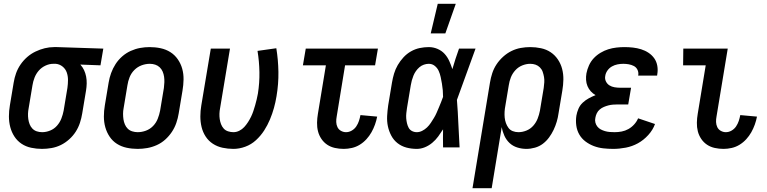

<svg xmlns="http://www.w3.org/2000/svg" viewBox="-20 -776 4040 1011"><path d="M201 8Q172 8 144 2Q116 -4 93.5 -19Q71 -34 56 -57Q41 -80 34 -107Q27 -134 27 -163Q27 -192 32 -221L52 -341Q56 -366 64.5 -390Q73 -414 88 -436Q103 -458 123 -475.5Q143 -493 167 -504.5Q191 -516 215.5 -522Q240 -528 265 -528H281L524 -520L509 -432L403 -436Q415 -423 422.5 -407Q430 -391 433.5 -373Q437 -355 436.5 -336Q436 -317 433 -299L413 -179Q409 -154 401 -129.5Q393 -105 379 -83Q365 -61 344.5 -42.5Q324 -24 300.5 -12.5Q277 -1 251.5 3.5Q226 8 201 8ZM202 -80Q223 -80 244 -88.5Q265 -97 280 -114Q295 -131 303 -151.5Q311 -172 315 -193L335 -313Q338 -334 338 -355Q338 -376 331.5 -394.5Q325 -413 309.5 -425.5Q294 -438 274 -440H260Q240 -440 219.5 -430.5Q199 -421 184.5 -404.5Q170 -388 162 -367.5Q154 -347 151 -327L131 -207Q128 -192 127.5 -177.5Q127 -163 129 -149Q131 -135 136 -122Q141 -109 150.5 -99Q160 -89 173.5 -84.5Q187 -80 202 -80Z M705 8Q675 8 647 2Q619 -4 596 -18.5Q573 -33 557.5 -56Q542 -79 534.5 -106Q527 -133 527 -162.5Q527 -192 532 -221L552 -341Q556 -366 565 -391Q574 -416 588.5 -438.5Q603 -461 623.5 -479Q644 -497 668.5 -508Q693 -519 718 -523.5Q743 -528 768 -528Q798 -528 826 -522Q854 -516 877 -501.5Q900 -487 916 -464Q932 -441 939.5 -414Q947 -387 946.5 -357.5Q946 -328 941 -299L921 -179Q917 -154 908.5 -129Q900 -104 885 -81.5Q870 -59 850 -41Q830 -23 805.5 -12Q781 -1 755.5 3.5Q730 8 705 8ZM705 -80Q727 -80 748.5 -88Q770 -96 786 -112.5Q802 -129 810.5 -150.5Q819 -172 823 -193L843 -313Q845 -328 845.5 -343Q846 -358 844 -372Q842 -386 836.5 -399Q831 -412 821 -421.5Q811 -431 797.5 -435.5Q784 -440 769 -440Q747 -440 725.5 -432Q704 -424 687.5 -407.5Q671 -391 662.5 -369.5Q654 -348 651 -327L631 -207Q628 -192 628 -177Q628 -162 630 -148Q632 -134 637.5 -121Q643 -108 652.5 -98.5Q662 -89 676 -84.5Q690 -80 705 -80Z M1209 8Q1180 8 1152 2Q1124 -4 1101 -19Q1078 -34 1063 -57Q1048 -80 1041.5 -107Q1035 -134 1035 -163Q1035 -192 1040 -221L1090 -520H1191L1139 -207Q1136 -192 1135.5 -177.5Q1135 -163 1137 -149Q1139 -135 1144 -122Q1149 -109 1158 -99Q1167 -89 1181 -84.5Q1195 -80 1209 -80Q1225 -80 1240 -87.5Q1255 -95 1266 -107Q1277 -119 1286 -133Q1295 -147 1302 -161.5Q1309 -176 1314 -191Q1319 -206 1323.5 -221.5Q1328 -237 1331.5 -252Q1335 -267 1338 -283Q1347 -340 1346 -396.5Q1345 -453 1336 -508L1435 -522Q1445 -461 1446 -397.5Q1447 -334 1436 -269Q1431 -238 1422.5 -207.5Q1414 -177 1401.5 -147Q1389 -117 1371 -89Q1353 -61 1328 -38Q1303 -15 1271.5 -3.5Q1240 8 1209 8Z M1790 8Q1766 8 1743.5 3Q1721 -2 1703 -14Q1685 -26 1672.5 -44.5Q1660 -63 1654.5 -84.5Q1649 -106 1649.5 -130Q1650 -154 1654 -177L1696 -432H1575L1590 -520H1970L1955 -432H1797L1753 -163Q1750 -148 1750.5 -133.5Q1751 -119 1757 -106.5Q1763 -94 1775.5 -87Q1788 -80 1802 -80Q1818 -80 1832.5 -88.5Q1847 -97 1856 -110.5Q1865 -124 1870 -139Q1875 -154 1878 -170L1966 -162Q1962 -141 1954.5 -120Q1947 -99 1936 -79.5Q1925 -60 1909.5 -43Q1894 -26 1874.5 -14Q1855 -2 1833 3Q1811 8 1790 8Z M2175 8Q2146 8 2120 1Q2094 -6 2073.5 -22Q2053 -38 2040.5 -61.5Q2028 -85 2022.5 -111Q2017 -137 2018.5 -165Q2020 -193 2024 -221L2044 -341Q2048 -365 2055 -388.5Q2062 -412 2074.5 -433.5Q2087 -455 2104.5 -474Q2122 -493 2144 -505.5Q2166 -518 2190 -523Q2214 -528 2238 -528Q2262 -528 2284 -518.5Q2306 -509 2321 -492.5Q2336 -476 2345.5 -455Q2355 -434 2362 -412Q2370 -439 2378.5 -466Q2387 -493 2397 -520H2484Q2459 -453 2435 -385Q2411 -317 2386 -250Q2391 -188 2393.5 -125.5Q2396 -63 2400 0H2313Q2313 -24 2312.5 -47.5Q2312 -71 2313 -95Q2301 -76 2287.5 -57.5Q2274 -39 2256 -24Q2238 -9 2217 -0.5Q2196 8 2175 8ZM2175 -80Q2189 -80 2203 -87Q2217 -94 2228.5 -105Q2240 -116 2248.5 -129Q2257 -142 2265 -155Q2273 -168 2279 -182Q2285 -196 2291 -210Q2297 -224 2302.5 -238Q2308 -252 2313 -266Q2313 -284 2311.5 -301.5Q2310 -319 2307 -336Q2304 -353 2300.5 -370Q2297 -387 2290 -402.5Q2283 -418 2269.5 -429Q2256 -440 2238 -440Q2225 -440 2212 -435.5Q2199 -431 2188.5 -422Q2178 -413 2170 -401.5Q2162 -390 2157 -377.5Q2152 -365 2148.5 -352.5Q2145 -340 2143 -327L2123 -207Q2121 -194 2119.5 -180Q2118 -166 2119 -153Q2120 -140 2123 -127Q2126 -114 2132 -103Q2138 -92 2149.5 -86Q2161 -80 2175 -80ZM2248 -600 2285 -756H2380L2325 -600Z M2468 215 2560 -341Q2564 -366 2572 -390.5Q2580 -415 2594.5 -437Q2609 -459 2629.5 -477.5Q2650 -496 2673.5 -507.5Q2697 -519 2722 -523.5Q2747 -528 2772 -528Q2801 -528 2829 -522Q2857 -516 2879.5 -501Q2902 -486 2917.5 -463Q2933 -440 2940 -413Q2947 -386 2946.5 -357Q2946 -328 2941 -299L2921 -179Q2918 -157 2911.5 -135Q2905 -113 2895 -92Q2885 -71 2871 -52Q2857 -33 2838.5 -19Q2820 -5 2797 1.5Q2774 8 2752 8Q2727 8 2703.5 0.5Q2680 -7 2663 -23Q2646 -39 2636 -61Q2626 -83 2622 -107L2569 215ZM2710 -80Q2731 -80 2752 -88.5Q2773 -97 2788 -114Q2803 -131 2811 -151.5Q2819 -172 2823 -193L2843 -313Q2845 -328 2846 -342.5Q2847 -357 2844.5 -371Q2842 -385 2837.5 -398Q2833 -411 2823 -421Q2813 -431 2800 -435.5Q2787 -440 2772 -440Q2751 -440 2730 -431.5Q2709 -423 2693.5 -406Q2678 -389 2670 -368.5Q2662 -348 2659 -327L2641 -219Q2638 -204 2637 -188Q2636 -172 2637.5 -157Q2639 -142 2644 -128Q2649 -114 2657.5 -102.5Q2666 -91 2680 -85.5Q2694 -80 2710 -80Z M3209 8Q3182 8 3156 5Q3130 2 3106.5 -7Q3083 -16 3063 -31Q3043 -46 3030.5 -67.5Q3018 -89 3014.5 -115Q3011 -141 3015 -167Q3018 -185 3026 -203.5Q3034 -222 3048.5 -235.5Q3063 -249 3080.5 -258.5Q3098 -268 3116 -275Q3102 -283 3091 -295Q3080 -307 3073.5 -322.5Q3067 -338 3066 -355.5Q3065 -373 3068 -390Q3072 -411 3081.5 -432Q3091 -453 3106.5 -469.5Q3122 -486 3142 -498Q3162 -510 3183 -516.5Q3204 -523 3225.5 -525.5Q3247 -528 3268 -528Q3291 -528 3313 -525.5Q3335 -523 3356 -516.5Q3377 -510 3395 -498Q3413 -486 3425 -469Q3437 -452 3441 -430Q3445 -408 3441 -385L3440 -378H3340L3341 -381Q3343 -396 3336.5 -409Q3330 -422 3317.5 -428.5Q3305 -435 3290.5 -437.5Q3276 -440 3262 -440Q3247 -440 3231.5 -437Q3216 -434 3202 -426Q3188 -418 3178.5 -404.5Q3169 -391 3167 -376Q3164 -361 3170.5 -347.5Q3177 -334 3189 -326.5Q3201 -319 3216 -316.5Q3231 -314 3246 -314H3303L3288 -226H3231Q3219 -226 3207 -225Q3195 -224 3183.5 -221Q3172 -218 3160 -213Q3148 -208 3138 -199.5Q3128 -191 3122.5 -179.5Q3117 -168 3115 -156Q3112 -143 3115 -131Q3118 -119 3125.5 -109.5Q3133 -100 3143.5 -94.5Q3154 -89 3166 -85.5Q3178 -82 3191 -81Q3204 -80 3217 -80Q3235 -80 3253.5 -83.5Q3272 -87 3289 -96.5Q3306 -106 3319.5 -121Q3333 -136 3340 -153L3429 -123Q3418 -92 3393.5 -65Q3369 -38 3339 -21.5Q3309 -5 3275 1.5Q3241 8 3209 8Z M3790 8Q3766 8 3743.5 3Q3721 -2 3703 -14Q3685 -26 3672.5 -44.5Q3660 -63 3654.5 -84.5Q3649 -106 3649.5 -130Q3650 -154 3654 -177L3696 -432H3577L3578 -520H3812L3753 -163Q3750 -148 3750.5 -133.5Q3751 -119 3757 -106.5Q3763 -94 3775.5 -87Q3788 -80 3802 -80Q3818 -80 3832.5 -88.5Q3847 -97 3856 -110.5Q3865 -124 3870 -139Q3875 -154 3878 -170L3966 -162Q3962 -141 3954.5 -120Q3947 -99 3936 -79.5Q3925 -60 3909.5 -43Q3894 -26 3874.5 -14Q3855 -2 3833 3Q3811 8 3790 8Z"/></svg>

Font: Iosevka Semibold
Style: Italic
Weight: 600
Italic angle: -9°
Monospace: yes
Designer: Belleve Invis
Foundry: Belleve Invis
Version: Version 32.5.0; ttfautohint (v1.8.4)